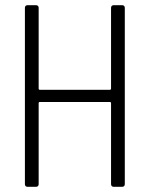

<svg xmlns="http://www.w3.org/2000/svg" viewBox="-20 -720 577 740"><path d="M408 -690V-378C408 -376 406 -374 404 -374H133C131 -374 129 -376 129 -378V-690C129 -696 125 -700 119 -700H86C80 -700 76 -696 76 -690V-10C76 -4 80 0 86 0H119C125 0 129 -4 129 -10V-323C129 -325 131 -327 133 -327H404C406 -327 408 -325 408 -323V-10C408 -4 412 0 418 0H451C457 0 461 -4 461 -10V-690C461 -696 457 -700 451 -700H418C412 -700 408 -696 408 -690Z"/></svg>

Font: Barlow Semi Condensed Light
Style: Regular
Weight: 300
Width: 4
Designer: Jeremy Tribby
Foundry: Tribby Type
Version: Version 1.422;hotconv 1.0.109;makeotfexe 2.5.65596